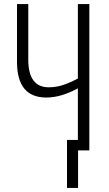

<svg xmlns="http://www.w3.org/2000/svg" viewBox="-20 -734 530 937"><path d="M416 0H361V183H307V-51H360V-303Q278 -258 206 -258Q63 -258 63 -432V-714H118V-443Q118 -308 218 -308Q255 -308 289 -319.5Q323 -331 360 -351V-714H416Z"/></svg>

Font: Noto Sans ExtraCondensed Light
Style: Regular
Weight: 300
Width: 2
Designer: Monotype Design Team
Foundry: Monotype Imaging Inc.
Version: Version 2.013; ttfautohint (v1.8.4.7-5d5b)